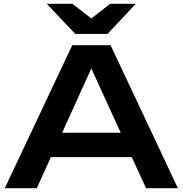

<svg xmlns="http://www.w3.org/2000/svg" viewBox="-20 -987 958 1007"><path d="M359 -750 5 0H173L247 -163H671L746 0H913L560 -750ZM692 -967H558L459 -890L360 -967H225L375 -809H544ZM306 -291 459 -628 613 -291Z"/></svg>

Font: Bounded Med
Style: Regular
Weight: 500
Designer: Vlad Churkin
Version: Version 3.0